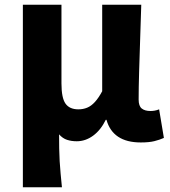

<svg xmlns="http://www.w3.org/2000/svg" viewBox="-20 -584 714 806"><path d="M76 202V-564H238V-234Q238 -173 255 -149Q272 -125 309 -125Q329 -125 346 -132Q363 -139 378.5 -156Q394 -173 409 -201V-564H573Q571 -498 568.5 -424Q566 -350 564 -282.5Q562 -215 562 -166Q562 -139 575 -128.5Q588 -118 612 -118Q620 -118 629 -119.5Q638 -121 648 -125L668 -5Q650 3 628 8.5Q606 14 571 14Q512 14 476 -10Q440 -34 427 -81H424Q403 -38 371 -14.5Q339 9 302 9Q280 9 261.5 3Q243 -3 228 -20Q228 12 228.5 39.5Q229 67 230.5 93Q232 119 234.5 145.5Q237 172 240 202Z"/></svg>

Font: Noto Sans JP ExtraBold
Style: Regular
Weight: 800
Designer: Ryoko NISHIZUKA  (kana, bopomofo & ideographs); Paul D. Hunt (Latin, Greek & Cyrillic); Sandoll Communications , Soo-you
Foundry: Adobe
Version: Version 2.004-H2;hotconv 1.0.118;makeotfexe 2.5.65603